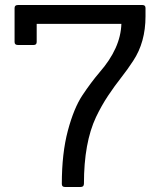

<svg xmlns="http://www.w3.org/2000/svg" viewBox="-20 -744 638 764"><path d="M301 0H238Q226 0 226 -12Q226 -134 250 -224Q274 -314 308 -365Q342 -416 376 -456Q460 -552 463 -649H126V-577Q126 -565 114 -565H51Q38 -565 38 -577V-712Q38 -724 51 -724H547Q559 -724 559 -712V-679Q559 -576 510 -502Q488 -468 462 -435Q436 -402 410 -363Q384 -324 362 -278Q314 -176 314 -13Q314 0 301 0Z"/></svg>

Font: Sanchez
Style: Regular
Weight: 400
Designer: Daniel Hernández
Foundry: LatinoType
Version: Version 1.001